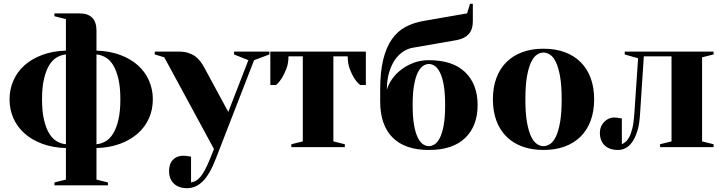

<svg xmlns="http://www.w3.org/2000/svg" viewBox="-20 -770 3795 1005"><path d="M485 -15Q509 -17 532 -30Q555 -43 572 -70.5Q589 -98 599.5 -142Q610 -186 610 -250Q610 -314 599.5 -358Q589 -402 572 -429.5Q555 -457 532 -470Q509 -483 485 -485ZM325 -670 265 -685V-700H395Q485 -700 485 -610V-505Q554 -503 609 -482.5Q664 -462 702 -428Q740 -394 760 -348Q780 -302 780 -250Q780 -197 760 -151.5Q740 -106 702 -72Q664 -38 609 -17.5Q554 3 485 5V170L545 185V200H265V185L325 170V5Q256 3 201 -17.5Q146 -38 108 -72Q70 -106 50 -151.5Q30 -197 30 -250Q30 -302 50 -348Q70 -394 108 -428Q146 -462 201 -482.5Q256 -503 325 -505ZM325 -485Q301 -483 278 -470Q255 -457 238 -429.5Q221 -402 210.5 -358Q200 -314 200 -250Q200 -186 210.5 -142Q221 -98 238 -70.5Q255 -43 278 -30Q301 -17 325 -15Z M1280 -455 1205 -485V-500H1390V-485L1310 -455L1110 60Q1078 143 1041.5 179Q1005 215 960 215Q915 215 890 191Q865 167 865 125Q865 87 885.5 66Q906 45 940 45Q948 45 954.5 46Q961 47 967 48Q973 49 980 50V185Q993 183 1005.5 176Q1018 169 1030 154.5Q1042 140 1054 117Q1066 94 1080 60L1100 10L840 -470L790 -485V-500H915Q943 -500 964 -493.5Q985 -487 1000.5 -476Q1016 -465 1028 -449.5Q1040 -434 1050 -415L1175 -184Z M1725 -475V-30L1785 -15V0H1505V-15L1565 -30V-475H1490Q1490 -439 1479.5 -411.5Q1469 -384 1457 -364Q1443 -341 1425 -325H1395V-500H1895V-325H1865Q1846 -341 1832 -364Q1820 -384 1810 -411.5Q1800 -439 1800 -475Z M2225 -435Q2210 -435 2195 -425.5Q2180 -416 2167.5 -391.5Q2155 -367 2147.5 -325.5Q2140 -284 2140 -220Q2140 -156 2147.5 -114.5Q2155 -73 2167.5 -48.5Q2180 -24 2195 -14.5Q2210 -5 2225 -5Q2240 -5 2255 -14.5Q2270 -24 2282.5 -48.5Q2295 -73 2302.5 -114.5Q2310 -156 2310 -220Q2310 -284 2302.5 -325.5Q2295 -367 2282.5 -391.5Q2270 -416 2255 -425.5Q2240 -435 2225 -435ZM2005 -300Q2012 -326 2030.5 -353.5Q2049 -381 2077.5 -403.5Q2106 -426 2143 -440.5Q2180 -455 2225 -455Q2350 -455 2415 -392Q2480 -329 2480 -220Q2480 -111 2415 -48Q2350 15 2225 15Q2100 15 2035 -50Q1970 -115 1970 -240V-300Q1970 -394 1986 -458.5Q2002 -523 2031.5 -565Q2061 -607 2102.5 -629Q2144 -651 2195 -660L2425 -700L2440 -750H2455V-660Q2455 -615 2433.5 -591.5Q2412 -568 2370 -560L2140 -520Q2116 -516 2091.5 -500.5Q2067 -485 2048 -458Q2029 -431 2017 -391.5Q2005 -352 2005 -300Z M2825 -5Q2842 -5 2859 -16Q2876 -27 2889.5 -54.5Q2903 -82 2911.5 -129.5Q2920 -177 2920 -250Q2920 -323 2911.5 -370.5Q2903 -418 2889.5 -445.5Q2876 -473 2859 -484Q2842 -495 2825 -495Q2808 -495 2791 -484Q2774 -473 2760.5 -445.5Q2747 -418 2738.5 -370.5Q2730 -323 2730 -250Q2730 -177 2738.5 -129.5Q2747 -82 2760.5 -54.5Q2774 -27 2791 -16Q2808 -5 2825 -5ZM2825 -515Q2887 -515 2936 -497Q2985 -479 3019.5 -444.5Q3054 -410 3072 -361Q3090 -312 3090 -250Q3090 -188 3072 -139Q3054 -90 3019.5 -55.5Q2985 -21 2936 -3Q2887 15 2825 15Q2763 15 2714 -3Q2665 -21 2630.5 -55.5Q2596 -90 2578 -139Q2560 -188 2560 -250Q2560 -312 2578 -361Q2596 -410 2630.5 -444.5Q2665 -479 2714 -497Q2763 -515 2825 -515Z M3320 -465 3250 -485V-500H3715V-485L3655 -470V-30L3715 -15V0H3435V-15L3495 -30V-475H3350L3330 -170Q3327 -119 3316 -84Q3305 -49 3289.5 -27Q3274 -5 3255 5Q3236 15 3215 15Q3170 15 3145 -9Q3120 -33 3120 -75Q3120 -109 3142.5 -132Q3165 -155 3195 -155Q3203 -155 3209.5 -154Q3216 -153 3222 -152Q3228 -151 3235 -150V-15Q3244 -19 3254.5 -27.5Q3265 -36 3274 -53Q3283 -70 3290 -98.5Q3297 -127 3300 -170Z"/></svg>

Font: Yeseva One
Style: Regular
Weight: 400
Designer: Jovanny Lemonad
Foundry: Jovanny Lemonad
Version: Version 2.001; ttfautohint (v0.91) -l 8 -r 50 -G 200 -x 0 -w